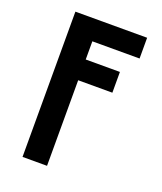

<svg xmlns="http://www.w3.org/2000/svg" viewBox="-136 -609 772 913"><g transform="rotate(20 250.0 -152.5)"><path d="M87 215V-520H450V-415H211V-323H384V-218H211V215Z"/></g></svg>

Font: Iosevka Extrabold
Style: Regular
Weight: 800
Monospace: yes
Designer: Belleve Invis
Foundry: Belleve Invis
Version: Version 32.5.0; ttfautohint (v1.8.4)